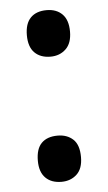

<svg xmlns="http://www.w3.org/2000/svg" viewBox="-46 -582 350 625"><g transform="rotate(-5 129.5 -269.5)"><path d="M59 -474Q59 -512 77.5 -531Q96 -550 130 -550Q162 -550 181 -531Q200 -512 200 -474Q200 -436 180 -417Q160 -398 130 -398Q97 -398 78 -417Q59 -436 59 -474ZM59 -64Q59 -103 77.5 -121.5Q96 -140 130 -140Q161 -140 180.5 -122Q200 -104 200 -64Q200 -26 180 -7.5Q160 11 130 11Q97 11 78 -8Q59 -27 59 -64Z"/></g></svg>

Font: Noto Sans Gujarati Condensed SemiBold
Style: Regular
Weight: 600
Width: 3
Designer: Jelle Bosma - Monotype Design Team, Universal Thirst
Foundry: Monotype Imaging Inc.
Version: Version 2.106; ttfautohint (v1.8.4.7-5d5b)